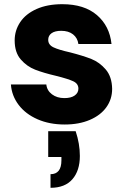

<svg xmlns="http://www.w3.org/2000/svg" viewBox="-20 -586 598 916"><path d="M289 8Q216 8 159 -17Q102 -42 69 -85.5Q36 -129 32 -183H201Q204 -154 228 -136Q252 -118 287 -118Q319 -118 336.5 -130.5Q354 -143 354 -163Q354 -187 329 -198.5Q304 -210 248 -224Q188 -238 148 -253.5Q108 -269 79 -302.5Q50 -336 50 -393Q50 -441 76.5 -480.5Q103 -520 154.5 -543Q206 -566 277 -566Q382 -566 442.5 -514Q503 -462 512 -376H354Q350 -405 328.5 -422Q307 -439 272 -439Q242 -439 226 -427.5Q210 -416 210 -396Q210 -372 235.5 -360Q261 -348 315 -336Q377 -320 416 -304.5Q455 -289 484.5 -254.5Q514 -220 515 -162Q515 -113 487.5 -74.5Q460 -36 408.5 -14Q357 8 289 8ZM341 40Q361 100 361 158Q361 228 325.5 269Q290 310 221 310V245Q273 245 273 179V163H210V40Z"/></svg>

Font: Fz Poppins
Style: Bold
Weight: 700
Designer: Ninad Kale (Devanagari), Jonny Pinhorn (Latin)
Foundry: Indian Type Foundry
Version: Vit hóa bi Vntype.Com & FontZin.Com